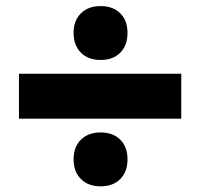

<svg xmlns="http://www.w3.org/2000/svg" viewBox="-20 -666 675 647"><path d="M319.3 -38.1Q277.3 -38.1 252.7 -62.7Q228 -87.4 228 -129.4Q228 -170.9 252.7 -195.3Q277.3 -219.7 319.3 -219.7Q360.8 -219.7 385.3 -195.3Q409.7 -170.9 409.7 -129.4Q409.7 -87.4 385.3 -62.7Q360.8 -38.1 319.3 -38.1ZM319.3 -463.9Q277.3 -463.9 252.7 -488.5Q228 -513.2 228 -555.2Q228 -596.7 252.7 -621.1Q277.3 -645.5 319.3 -645.5Q360.8 -645.5 385.3 -621.1Q409.7 -596.7 409.7 -555.2Q409.7 -513.2 385.3 -488.5Q360.8 -463.9 319.3 -463.9ZM43.9 -266.1V-417.5H590.8V-266.1Z"/></svg>

Font: Schibsted Grotesk Black
Style: Regular
Weight: 900
Designer: Bakken & Baeck AS, Henrik Kongsvoll
Foundry: Schibsted ASA
Version: Version 1.100;gftools[0.9.25]